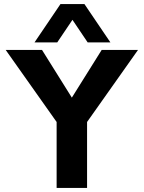

<svg xmlns="http://www.w3.org/2000/svg" viewBox="-20 -926 708 946"><path d="M259 -325 8 -680H187L334 -445L481 -680H660L409 -325V0H259ZM278 -906H396L524 -717H412L317 -858H357L262 -717H150Z"/></svg>

Font: Teachers[wght]
Style: Regular
Weight: 400
Designer: Alfredo Marco Pradil & Chank Diesel
Version: Version 1.000;Glyphs 3.1.2 (3151)